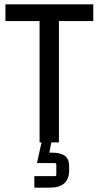

<svg xmlns="http://www.w3.org/2000/svg" viewBox="-20 -655 454 883"><path d="M251 0H216L207 47H218Q258 47 278 61.5Q298 76 298 111V128Q298 208 209 208H138V155H232Q239 155 239 148V102Q239 95 232 95H150L171 0H162V-558H5V-635H409V-558H251Z"/></svg>

Font: Gemunu Libre Medium
Style: Regular
Weight: 500
Designer: Puspanada Ekanayake, Sola Matas, Pathum Egodawatta, Kosala Senevirathne
Foundry: mooniak
Version: Version 1.100